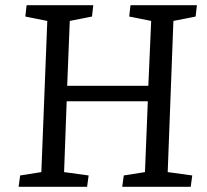

<svg xmlns="http://www.w3.org/2000/svg" viewBox="-20 -723 800 743"><path d="M552 -331H238L228 -57L323 -44L317 0H52L58 -44L140 -57L163 -642L78 -659L83 -703H341L336 -659L250 -642L240 -391H554L565 -642L480 -659L485 -703H742L737 -659L651 -642L629 -57L724 -44L718 0H453L459 -44L541 -57Z"/></svg>

Font: Literata 18pt
Style: Italic
Weight: 400
Italic angle: -2°
Designer: Latin by Veronika Burian and Jose Scaglione. Greek by Irene Vlachou. Cyrillic by Vera Evstafieva
Foundry: TypeTogether
Version: Version 3.103;gftools[0.9.29]